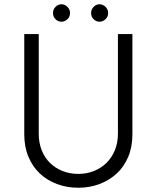

<svg xmlns="http://www.w3.org/2000/svg" viewBox="-20 -874 736 902"><path d="M348 8Q294 8 247.5 -9.5Q201 -27 167 -59Q133 -91 113.5 -137.5Q94 -184 94 -243V-714H162V-246Q162 -203 176 -168Q190 -133 215 -108.5Q240 -84 274 -70.5Q308 -57 348 -57Q387 -57 421 -70.5Q455 -84 480 -108.5Q505 -133 519.5 -168Q534 -203 534 -246V-714H602V-243Q602 -184 582.5 -137.5Q563 -91 528.5 -59Q494 -27 447.5 -9.5Q401 8 348 8ZM408 -813Q408 -830 420 -842Q432 -854 448 -854Q463 -854 475.5 -842Q488 -830 488 -813Q488 -795 475.5 -783.5Q463 -772 448 -772Q432 -772 420 -783.5Q408 -795 408 -813ZM229 -813Q229 -830 241 -842Q253 -854 269 -854Q284 -854 296.5 -842Q309 -830 309 -813Q309 -795 296.5 -783.5Q284 -772 269 -772Q253 -772 241 -783.5Q229 -795 229 -813Z"/></svg>

Font: Josefin Sans
Style: Regular
Weight: 400
Designer: Santiago Orozco
Foundry: Typemade
Version: Version 1.0